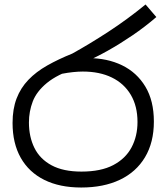

<svg xmlns="http://www.w3.org/2000/svg" viewBox="-20 -825 742 856"><path d="M342 11Q246 11 177.5 -23Q109 -57 72.5 -121.5Q36 -186 36 -277Q36 -339 54 -386Q72 -433 106.5 -469Q141 -505 190.5 -533Q240 -561 302 -586Q378 -628 462.5 -683Q547 -738 629 -805L677 -749Q626 -705 570 -667Q514 -629 460.5 -599Q407 -569 362 -550L320 -521Q235 -493 189 -455Q143 -417 126 -372.5Q109 -328 109 -279Q109 -215 133.5 -165.5Q158 -116 210 -88Q262 -60 343 -60Q430 -60 485 -89Q540 -118 566.5 -168Q593 -218 593 -281Q593 -352 563 -402.5Q533 -453 478.5 -479.5Q424 -506 349 -506Q329 -506 305.5 -503.5Q282 -501 258.5 -496.5Q235 -492 214 -485L289 -555Q306 -562 326 -564Q346 -566 373 -566Q458 -566 524 -534Q590 -502 628 -439Q666 -376 666 -283Q666 -190 626.5 -124Q587 -58 514.5 -23.5Q442 11 342 11Z"/></svg>

Font: sinhala115
Style: Regular
Weight: 400
Designer: Jelle Bosma - Monotype Design Team
Foundry: Monotype Imaging Inc.
Version: Version 2.006